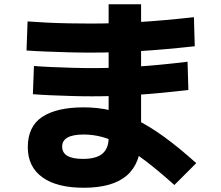

<svg xmlns="http://www.w3.org/2000/svg" viewBox="-20 -822 1040 905"><path d="M375 63Q248 63 179.5 13.5Q111 -36 111 -128Q111 -226 179 -271Q247 -316 375 -316Q440 -316 501 -302Q562 -288 624 -257Q686 -226 755 -176Q824 -126 905 -53L802 50Q726 -18 666 -63.5Q606 -109 556.5 -136.5Q507 -164 463 -176Q419 -188 375 -188Q273 -188 273 -131Q273 -73 371 -73Q433 -73 462.5 -97.5Q492 -122 492 -172V-802H645V-172Q645 -53 578 5Q511 63 375 63ZM407 -574Q356 -574 301.5 -575.5Q247 -577 196.5 -579Q146 -581 105 -584L110 -721Q149 -718 199.5 -715.5Q250 -713 304 -712Q358 -711 407 -711Q519 -711 634.5 -718Q750 -725 894 -741L898 -604Q753 -588 636 -581Q519 -574 407 -574ZM414 -368Q367 -368 317 -369.5Q267 -371 220 -373Q173 -375 135 -378L140 -511Q176 -508 223 -506Q270 -504 319.5 -502.5Q369 -501 414 -501Q517 -501 624.5 -508Q732 -515 864 -531L868 -398Q734 -382 626 -375Q518 -368 414 -368Z"/></svg>

Font: M PLUS 2 ExtraBold
Style: Regular
Weight: 800
Version: Version 1.001